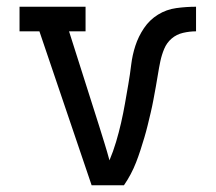

<svg xmlns="http://www.w3.org/2000/svg" viewBox="-20 -550 640 570"><path d="M252 0 97 -457H38V-530H234V-457H185L274 -177Q282 -151 290 -125.5Q298 -100 305 -74Q316 -100 324.5 -128.5Q333 -157 339.5 -185.5Q346 -214 351 -242.5Q356 -271 361 -300Q366 -329 369.5 -358Q373 -387 382 -414.5Q391 -442 407.5 -466.5Q424 -491 449 -506.5Q474 -522 503.5 -526Q533 -530 562 -530V-457Q543 -457 523.5 -452.5Q504 -448 489.5 -435.5Q475 -423 467.5 -405Q460 -387 456 -368Q452 -349 449 -330Q446 -311 442.5 -292Q439 -273 435.5 -254Q432 -235 427.5 -216Q423 -197 418.5 -178.5Q414 -160 408.5 -141.5Q403 -123 397 -104.5Q391 -86 384 -68Q377 -50 368 -33Q359 -16 348 0Z"/></svg>

Font: Iosevka Slab Extended
Style: Regular
Weight: 400
Width: 7
Monospace: yes
Designer: Belleve Invis
Foundry: Belleve Invis
Version: Version 11.1.1; ttfautohint (v1.8.3)